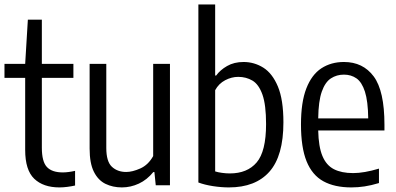

<svg xmlns="http://www.w3.org/2000/svg" viewBox="-20 -828 1770 858"><path d="M245.5 9.5Q173.5 9.5 133 -29.2Q92.5 -68 92.5 -158V-480H0V-542.5H92.5L104.5 -740H167V-542.5H308V-480H167V-168Q167 -105.5 189.8 -81.5Q212.5 -57.5 260.5 -57.5Q284 -57.5 315.5 -64.5V1Q300.5 4.5 281.5 7Q262.5 9.5 245.5 9.5Z M524.5 9.5Q484 9.5 451.2 -6.5Q418.5 -22.5 399.5 -60.5Q380.5 -98.5 380.5 -164V-542.5H455V-167Q455 -106 480 -82.8Q505 -59.5 544 -59.5Q571.5 -59.5 607 -75.2Q642.5 -91 664.5 -130.5V-542.5H739.5V0H676L670 -59H665Q637 -24.5 600.5 -7.5Q564 9.5 524.5 9.5Z M1003 9.5Q969 9.5 931.8 3.8Q894.5 -2 866.5 -12.5V-808H941.5V-490.5H946Q963.5 -515 994.8 -533Q1026 -551 1068.5 -551Q1116 -551 1156.5 -525.8Q1197 -500.5 1221.8 -441.5Q1246.5 -382.5 1246.5 -281Q1246.5 -131.5 1184.2 -61Q1122 9.5 1003 9.5ZM1007 -53Q1085 -53 1127 -102.2Q1169 -151.5 1169 -273.5Q1169 -359.5 1152.8 -405.2Q1136.5 -451 1108.2 -467.8Q1080 -484.5 1044.5 -484.5Q1015 -484.5 986.2 -469.5Q957.5 -454.5 941.5 -425V-62Q954 -58 972.2 -55.5Q990.5 -53 1007 -53Z M1550 9.5Q1475 9.5 1425 -18Q1375 -45.5 1350 -107.2Q1325 -169 1325 -272Q1325 -371.5 1349 -433Q1373 -494.5 1416.2 -522.8Q1459.5 -551 1517 -551Q1602 -551 1650 -486.5Q1698 -422 1698 -270.5V-245H1402Q1403.5 -172.5 1420.8 -131Q1438 -89.5 1472 -72Q1506 -54.5 1558 -54.5Q1607 -54.5 1673.5 -74.5V-10Q1639 0.5 1609.2 5Q1579.5 9.5 1550 9.5ZM1517 -494.5Q1484.5 -494.5 1458.8 -477.8Q1433 -461 1418 -418.5Q1403 -376 1402 -299H1625.5Q1624.5 -376 1610.8 -418.5Q1597 -461 1573 -477.8Q1549 -494.5 1517 -494.5Z"/></svg>

Font: Encode Sans Condensed Condensed
Style: Regular
Weight: 400
Width: 3
Designer: Multiple Designers
Foundry: Impallari Type
Version: Version 3.000; ttfautohint (v1.8.3) -l 8 -r 50 -G 200 -x 14 